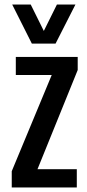

<svg xmlns="http://www.w3.org/2000/svg" viewBox="-20 -830 387 850"><path d="M32 0V-72L209 -498H50V-578H324V-520L146 -81H320V0ZM121 -637 34 -810H116L174 -693L232 -810H314L226 -637Z"/></svg>

Font: Oswald
Style: Regular
Weight: 400
Designer: Vernon Adams
Foundry: Vernon Adams
Version: Version 4.103; ttfautohint (v1.8.3)